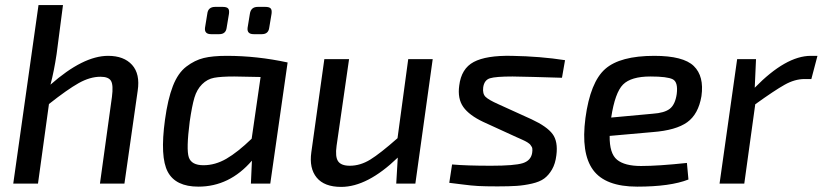

<svg xmlns="http://www.w3.org/2000/svg" viewBox="-20 -720 3226 753"><path d="M227 -700 202 -508Q192 -441 178 -388Q306 -501 404 -501Q466 -501 498 -465.5Q530 -430 520 -364L468 0H372L419 -340Q425 -386 415.5 -402.5Q406 -419 374 -419Q333 -419 288.5 -394Q244 -369 172 -312L129 0H32L131 -700Z M840 -586H808Q781 -586 784 -611L793 -666Q796 -693 824 -693H853Q869 -693 874.5 -687Q880 -681 878 -666L869 -612Q866 -586 840 -586ZM1007 -586H975Q948 -586 951 -611L960 -666Q964 -693 991 -693H1020Q1036 -693 1041.5 -687Q1047 -681 1045 -666L1036 -612Q1033 -586 1007 -586ZM1040 0H964L968 -90Q880 12 758 12Q669 12 638 -46Q607 -104 627 -250Q638 -331 658 -382.5Q678 -434 711 -459Q744 -484 779 -492.5Q814 -501 869 -501Q988 -501 1108 -475ZM967 -176 1002 -418Q910 -420 899 -420Q847 -420 820 -415Q793 -410 772.5 -389.5Q752 -369 742.5 -337Q733 -305 724 -243Q710 -134 720.5 -103Q731 -72 778 -72Q824 -72 868 -97.5Q912 -123 967 -176Z M1677 -488 1609 0H1534L1540 -102Q1421 13 1318 13Q1252 13 1222 -23.5Q1192 -60 1201 -123L1252 -488H1349L1300 -148Q1294 -105 1306 -87.5Q1318 -70 1352 -70Q1393 -70 1432 -94Q1471 -118 1539 -178L1581 -488Z M2006 -182 1875 -242Q1820 -268 1797 -300.5Q1774 -333 1781 -384Q1789 -451 1838 -477Q1887 -503 1987 -501Q2100 -499 2196 -484L2184 -415Q2057 -419 1990 -420Q1924 -420 1901.5 -413Q1879 -406 1875 -377Q1872 -352 1884.5 -340Q1897 -328 1933 -312L2065 -252Q2125 -224 2147 -194.5Q2169 -165 2162 -111Q2158 -78 2145 -55.5Q2132 -33 2114.5 -20Q2097 -7 2066.5 0Q2036 7 2006.5 9Q1977 11 1931 11Q1883 11 1855.5 9.5Q1828 8 1794.5 3.5Q1761 -1 1742 -3L1753 -75Q1809 -70 1906 -70Q1998 -70 2030 -80Q2062 -90 2067 -120Q2068 -125 2068 -130Q2068 -135 2067.5 -138.5Q2067 -142 2064.5 -145.5Q2062 -149 2060.5 -151.5Q2059 -154 2055 -157Q2051 -160 2048 -162Q2045 -164 2039 -167Q2033 -170 2029.5 -171.5Q2026 -173 2018.5 -176.5Q2011 -180 2006 -182Z M2674 -81 2680 -16Q2609 12 2479 12Q2354 12 2306 -53.5Q2258 -119 2276 -257Q2295 -398 2353.5 -449.5Q2412 -501 2546 -501Q2660 -501 2701 -461Q2742 -421 2731 -343Q2719 -272 2675 -240.5Q2631 -209 2540 -202L2371 -187Q2370 -118 2400 -93.5Q2430 -69 2494 -69Q2562 -69 2674 -81ZM2377 -259 2540 -274Q2586 -277 2607 -293.5Q2628 -310 2634 -351Q2640 -398 2618.5 -409Q2597 -420 2531 -420Q2455 -420 2423.5 -388.5Q2392 -357 2377 -259Z M3186 -501 3162 -410H3135Q3097 -410 3057 -387.5Q3017 -365 2942 -311L2899 0H2802L2871 -488H2945L2940 -376Q3062 -501 3160 -501Z"/></svg>

Font: Exo 2.0 Medium
Style: Italic
Weight: 500
Italic angle: -8°
Designer: Natanael Gama
Version: Version 1.001;PS 001.001;hotconv 1.0.70;makeotf.lib2.5.58329